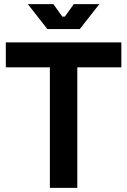

<svg xmlns="http://www.w3.org/2000/svg" viewBox="-20 -904 612 924"><path d="M564 -700V-580H352V0H220V-580H8V-700ZM458 -884 364 -764H208L114 -884H237L280 -824H292L335 -884Z"/></svg>

Font: Space Grotesk Variable
Style: Regular
Weight: 400
Designer: Florian Karsten (Space Grotesk), Colophon Foundry (Space Mono)
Foundry: Florian Karsten
Version: Version 1.106